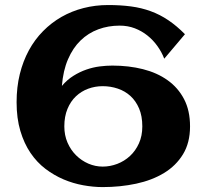

<svg xmlns="http://www.w3.org/2000/svg" viewBox="-20 -740 829 774"><path d="M746.1 -230.5Q746.1 -164.6 717.8 -118.2Q689.5 -71.8 641.1 -42.5Q592.8 -13.2 528.8 0.5Q464.8 14.2 394 14.2Q356 14.2 315.4 6.8Q274.9 -0.5 236.3 -16.8Q197.8 -33.2 163.3 -59.3Q128.9 -85.4 103 -123.5Q77.1 -161.6 62 -212.4Q46.9 -263.2 46.9 -328.1Q46.9 -388.7 59.8 -441.2Q72.8 -493.7 96.4 -537.1Q120.1 -580.6 153.6 -614.5Q187 -648.4 228 -671.9Q269 -695.3 316.7 -707.5Q364.3 -719.7 416 -719.7Q465.8 -719.7 508.1 -714.1Q550.3 -708.5 587.6 -694.8Q625 -681.2 658.7 -658.4Q692.4 -635.7 725.6 -602.1L642.1 -503.4Q631.8 -530.3 614.5 -554.4Q597.2 -578.6 574.2 -596.9Q551.3 -615.2 523.2 -626Q495.1 -636.7 462.4 -636.7Q416.5 -636.7 376.2 -621.8Q335.9 -606.9 304.9 -576.9Q273.9 -546.9 254.2 -501.2Q234.4 -455.6 229.5 -393.6Q250.5 -418.5 275.9 -434.3Q301.3 -450.2 328.1 -459.5Q355 -468.8 381.8 -472.2Q408.7 -475.6 433.1 -475.6Q499 -475.6 556.2 -461.2Q613.3 -446.8 655.5 -416.7Q697.8 -386.7 721.9 -340.6Q746.1 -294.4 746.1 -230.5ZM553.7 -230.5Q553.7 -272 540.8 -302.5Q527.8 -333 505.9 -353Q483.9 -373 454.8 -382.8Q425.8 -392.6 394 -392.6Q363.3 -392.6 335.4 -382.3Q307.6 -372.1 286.1 -351.8Q264.6 -331.5 252 -301Q239.3 -270.5 239.3 -230.5Q239.3 -194.8 252.2 -165Q265.1 -135.3 286.9 -113.8Q308.6 -92.3 336.4 -80.3Q364.3 -68.4 394 -68.4Q423.8 -68.4 452.6 -79.3Q481.4 -90.3 503.9 -111.1Q526.4 -131.8 540 -161.9Q553.7 -191.9 553.7 -230.5Z"/></svg>

Font: Aclonica
Style: Regular
Weight: 400
Version: Version 1.001